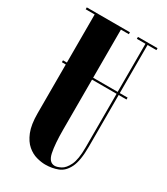

<svg xmlns="http://www.w3.org/2000/svg" viewBox="-179 -780 757 871"><g transform="rotate(30 200.0 -344.0)"><path d="M204 12Q183.5 12 158.5 5.2Q133.5 -1.5 110.8 -20.8Q88 -40 73.2 -76.5Q58.5 -113 58.5 -172.5V-428H38V-438H58.5V-690H11.5V-700H237.5V-690H196V-438H324.5V-690H279.5V-700H382V-690H335.5V-438H376.5V-428H335.5V-157.5Q335.5 -84 317.8 -47.8Q300 -11.5 270 0.2Q240 12 204 12ZM196 -166.5Q196 -91.5 205 -48Q214 -4.5 244.5 -4.5Q257 -4.5 276 -14.2Q295 -24 309.8 -54.2Q324.5 -84.5 324.5 -146.5V-428H196Z"/></g></svg>

Font: Imbue 100pt ExtraBold
Style: Regular
Weight: 800
Designer: Tyler Finck
Foundry: Etcetera Type Company
Version: Version 1.102; ttfautohint (v1.8.3)